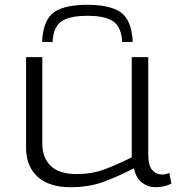

<svg xmlns="http://www.w3.org/2000/svg" viewBox="-20 -773 746 803"><path d="M275 10Q185 10 137 -34Q89 -78 89 -156V-534H157V-171Q157 -113 192.5 -79Q228 -45 299 -45Q364 -45 416.5 -64.5Q469 -84 531 -115V-534H600V-129Q600 -80 617 -61.5Q634 -43 657 -43Q673 -43 688 -50L697 -5Q666 10 631 10Q599 10 574 -9Q549 -28 540 -69Q472 -34 411.5 -12Q351 10 275 10ZM345 -753Q431 -753 476.5 -727Q522 -701 532 -629Q535 -615 535 -598L491 -597Q491 -602 490.5 -607.5Q490 -613 489 -618Q481 -669 446.5 -688Q412 -707 345 -707Q279 -707 244 -688Q209 -669 202 -618Q201 -613 200.5 -607.5Q200 -602 200 -597L156 -598Q156 -606 157 -614Q158 -622 159 -629Q169 -701 214 -727Q259 -753 345 -753Z"/></svg>

Font: Georama Extended Light
Style: Regular
Weight: 300
Width: 7
Designer: Jean-Baptiste Levee
Foundry: Production Type
Version: Version 1.000